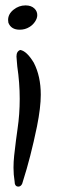

<svg xmlns="http://www.w3.org/2000/svg" viewBox="-20 -677 228 711"><path d="M75 -657Q96 -657 108 -645Q118 -635 118 -621Q118 -609 109.5 -596.5Q101 -584 89 -577Q73 -567 53 -567Q21 -567 11 -593Q10 -598 10 -603Q10 -625 30 -641Q50 -657 74 -657ZM55 -492Q79 -488 105 -445Q131 -395 131 -326Q131 -279 117 -209Q93 -93 65 -6Q63 4 58.5 9Q54 14 48 14Q34 14 34 -6Q30 -30 30 -56Q30 -78 32.5 -101Q35 -124 39 -156Q43 -188 45 -200Q53 -254 53 -311Q53 -370 44 -431Q44 -436 42.5 -448.5Q41 -461 41 -468Q41 -487 55 -492Z"/></svg>

Font: EptKazoo
Style: Medium
Weight: 500
Version: Version 001.000